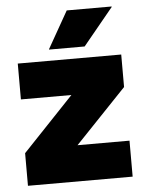

<svg xmlns="http://www.w3.org/2000/svg" viewBox="-51 -729 584 771"><g transform="rotate(-5 241.5 -344.0)"><path d="M452.5 -145V0H30.5V-131.5L236 -348H32.5V-492.5H449.5V-361.5L243 -145ZM247 -688H428V-686L306 -537.5H162.5V-539Z"/></g></svg>

Font: Anek Latin ExtraBold
Style: Regular
Weight: 800
Designer: Yesha Goshar
Foundry: Ek Type
Version: Version 1.003